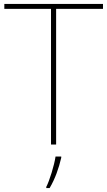

<svg xmlns="http://www.w3.org/2000/svg" viewBox="-20 -734 545 975"><path d="M265 0V-689H503V-714H2V-689H239V0ZM291 67V61H262C256 104 231 185 215 215V221H232C260 174 279 119 291 67Z"/></svg>

Font: Noto Sans Arabic UI Th
Style: Regular
Weight: 100
Designer: Monotype Design Team, Nadine Chahine and Nizar Qandah
Foundry: Monotype Imaging Inc.
Version: Version 2.010